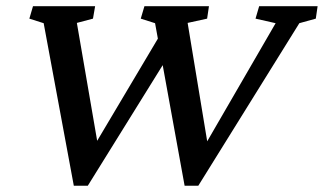

<svg xmlns="http://www.w3.org/2000/svg" viewBox="-20 -593 1039 616"><path d="M522.5 -417 261.7 2.9H216.8L120.1 -518.6L74.2 -533.2L85.9 -573.2H285.2L278.3 -533.2L226.6 -519.5L297.9 -105.5H270.5L504.9 -500ZM572.3 2.9 477.5 -518.6 431.6 -533.2 443.4 -573.2H650.4L644.5 -533.2L582 -519.5L650.4 -105.5H625L864.3 -518.6L799.8 -533.2L811.5 -573.2H999L993.2 -533.2L940.4 -518.6L616.2 2.9Z"/></svg>

Font: Crimson Pro ExtraLight Medium
Style: Italic
Weight: 500
Italic angle: -12°
Version: Version 1.002